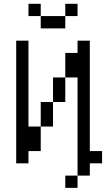

<svg xmlns="http://www.w3.org/2000/svg" viewBox="-20 -832 540 978"><path d="M500 0V-62.5H437.5V-625H375V-562.5H312.5Q312.5 -562.5 312.5 -437.5H250Q250 -437.5 250 -312.5H187.5Q187.5 -312.5 187.5 -187.5H125V-625H62.5Q62.5 -625 62.5 0H125V-62.5H187.5Q187.5 -62.5 187.5 -187.5H250Q250 -187.5 250 -312.5H312.5Q312.5 -312.5 312.5 -437.5H375Q375 -437.5 375 62.5H312.5V125H375V62.5H437.5V0ZM375 -750V-812.5H312.5V-750H187.5V-687.5H312.5V-750ZM187.5 -750V-812.5H125V-750Z"/></svg>

Font: BFUnifontExMono
Style: Regular
Weight: 500
Version: Version 15.0.06